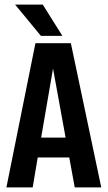

<svg xmlns="http://www.w3.org/2000/svg" viewBox="-20 -820 471 840"><path d="M307 0 283 -131H145L123 0H8L135 -631H290L423 0ZM160 -218H267L212 -520ZM253 -663H159L46 -800H167Z"/></svg>

Font: Teko Medium
Style: Regular
Weight: 500
Designer: Manushi Parikh, Jonny Pinhorn
Foundry: Indian Type Foundry
Version: Version 1.106;PS 1.0;hotconv 1.0.78;makeotf.lib2.5.61930; tt